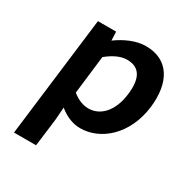

<svg xmlns="http://www.w3.org/2000/svg" viewBox="-162 -630 909 950"><g transform="rotate(30 292.0 -154.5)"><path d="M321 12C437 12 551 -86 572 -253C590 -403 531 -503 402 -503C345 -503 287 -476 239 -441L237 -491H133L49 194H175L195 35L200 -36C236 -6 278 12 321 12ZM241 -348C283 -382 320 -398 355 -398C428 -398 455 -346 443 -252C430 -146 372 -93 308 -93C280 -93 248 -103 215 -130Z"/></g></svg>

Font: Falling Sky
Style: MedObl
Weight: 500
Designer: Paul D. Hunt
Foundry: Adobe Systems Incorporated
Version: Version 1.02